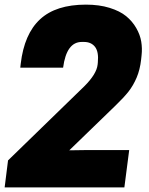

<svg xmlns="http://www.w3.org/2000/svg" viewBox="-29 -814 648 834"><path d="M341.8 -162.1H532.2L511.2 0H-8.8L5.9 -117.2L337.9 -439.9Q390.6 -492.7 395 -533.2L396 -543Q400.4 -588.9 383.8 -610.4Q367.2 -631.8 335.9 -631.8H326.2Q259.8 -631.8 245.1 -520H59.1L61 -537.1Q76.2 -666.5 145 -730.2Q213.9 -793.9 344.2 -793.9Q401.9 -793.9 446.8 -780Q491.7 -766.1 518.8 -743.9Q545.9 -721.7 562.7 -692.4Q579.6 -663.1 584.5 -633.3Q589.4 -603.5 585.9 -573.2L584 -555.2Q579.1 -511.2 564.5 -476.8Q549.8 -442.4 529.1 -416Q508.3 -389.6 470.2 -353L272 -161.1Z"/></svg>

Font: Cooper Hewitt
Style: Heavy Italic
Weight: 714
Designer: Village Type and Design LLC
Foundry: Cooper Hewitt Smithsonian Design Museum
Version: 1.000